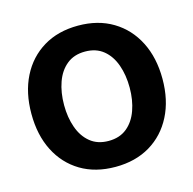

<svg xmlns="http://www.w3.org/2000/svg" viewBox="-88 -642 745 740"><g transform="rotate(-15 285.0 -271.5)"><path d="M285.2 10.7Q205.1 10.7 146.5 -24.4Q87.9 -59.6 55.9 -122.8Q23.9 -186 23.9 -270.5Q23.9 -355 55.9 -418.5Q87.9 -481.9 146.5 -517.3Q205.1 -552.7 285.2 -552.7Q364.7 -552.7 423.6 -517.3Q482.4 -481.9 514.6 -418.5Q546.9 -355 546.9 -270.5Q546.9 -186 514.6 -122.8Q482.4 -59.6 423.6 -24.4Q364.7 10.7 285.2 10.7ZM285.2 -92.8Q329.1 -92.8 358.2 -116.5Q387.2 -140.1 401.6 -180.7Q416 -221.2 416 -270.5Q416 -320.8 401.6 -361.3Q387.2 -401.9 358.2 -425.5Q329.1 -449.2 285.2 -449.2Q241.2 -449.2 212.2 -425.5Q183.1 -401.9 168.7 -361.3Q154.3 -320.8 154.3 -270.5Q154.3 -221.2 168.7 -180.7Q183.1 -140.1 212.2 -116.5Q241.2 -92.8 285.2 -92.8Z"/></g></svg>

Font: Inter Tight SemiBold
Style: Regular
Weight: 600
Designer: Rasmus Andersson
Foundry: rsms
Version: Version 3.004; ttfautohint (v1.8.4.7-5d5b)